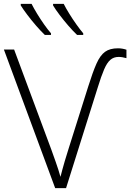

<svg xmlns="http://www.w3.org/2000/svg" viewBox="-20 -969 671 989"><path d="M591.3 -675.8Q565.9 -675.8 548.6 -660.9Q531.2 -646 516.4 -611.6Q501.5 -577.1 483.4 -518.1L320.3 0H264.2L0 -713.9H52.7L244.6 -197.8Q258.3 -159.7 266.6 -136Q274.9 -112.3 280.5 -95Q286.1 -77.6 291.5 -58.1Q296.4 -77.1 301.3 -95.5Q306.2 -113.8 313.5 -138.7Q320.8 -163.6 333 -202.1L434.6 -523.9Q458 -598.6 477.1 -641.4Q496.1 -684.1 521 -702.1Q545.9 -720.2 587.4 -720.2Q609.9 -720.2 631.3 -712.9V-669.4Q620.6 -672.4 610.6 -674.1Q600.6 -675.8 591.3 -675.8ZM308.1 -949.2Q319.3 -926.8 336.7 -898.7Q354 -870.6 373.3 -843.5Q392.6 -816.4 408.7 -797.4V-789.1H377Q355.5 -809.6 331.8 -836.9Q308.1 -864.3 287.1 -892.1Q266.1 -919.9 253.4 -940.9V-949.2ZM142.6 -949.2Q153.8 -926.8 170.9 -898.7Q188 -870.6 207 -843.5Q226.1 -816.4 242.7 -797.4V-789.1H210.9Q189.5 -809.6 165.8 -836.9Q142.1 -864.3 121.1 -892.1Q100.1 -919.9 86.9 -940.9V-949.2Z"/></svg>

Font: Open Sans Light
Style: Regular
Weight: 300
Designer: Monotype Design Team
Foundry: Monotype Imaging Inc.
Version: Version 3.000; ttfautohint (v1.8.4)